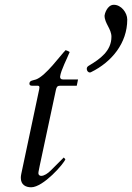

<svg xmlns="http://www.w3.org/2000/svg" viewBox="-20 -773 554 806"><path d="M69.3 -43C67.9 -36.6 67.4 -31.2 67.4 -26.4C67.4 2.4 87.4 13.2 110.8 13.2C161.6 13.2 248.5 -85.9 254.4 -104.5L247.6 -111.8L193.4 -57.6C180.7 -44.9 165.5 -34.7 152.8 -34.7C147.5 -34.7 141.1 -38.1 141.1 -45.9C141.1 -47.4 141.1 -51.3 147 -78.6L214.8 -396C217.3 -408.2 221.7 -413.1 231.4 -413.1H302.2L307.6 -439.5H244.1C234.4 -439.5 232.4 -445.3 232.4 -450.2V-452.1C235.8 -478.5 261.7 -527.3 272.5 -554.7C269 -557.1 260.3 -561.5 255.4 -562.5C233.4 -540.5 172.9 -455.1 131.3 -439.5C120.6 -435.5 103.5 -436 103.5 -421.9C103.5 -414.1 109.4 -413.1 116.2 -413.1H138.2C142.6 -413.1 145.5 -411.6 145.5 -405.8C145.5 -403.8 145 -400.9 144.5 -397.9ZM355 -498.5C350.1 -495.6 344.2 -492.2 344.2 -484.4C344.2 -476.6 349.1 -468.8 357.4 -468.8C358.9 -468.8 360.4 -469.2 362.3 -470.2C449.2 -512.7 514.2 -592.3 514.2 -690.9C514.2 -719.7 488.8 -752.9 458 -752.9C429.2 -752.9 418.9 -712.4 418.9 -707.5C418.9 -674.8 447.8 -651.9 447.8 -618.7C447.8 -559.1 399.9 -525.4 355 -498.5Z"/></svg>

Font: Cardo
Style: Italic
Weight: 400
Designer: David J. Perry
Foundry: David J. Perry
Version: Version 0.99